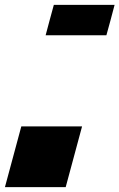

<svg xmlns="http://www.w3.org/2000/svg" viewBox="-54 -645 491 790"><path d="M-33.7 125H216.3Q227.5 83 250 0Q272.5 -83 283.7 -125H33.7Q22.5 -83.5 0 0Q-22.5 83.5 -33.7 125ZM133.8 -500H383.8Q389.6 -520.5 400.9 -562.3Q412.1 -604 417.5 -625H167.5Q161.6 -604 150.4 -562.3Q139.2 -520.5 133.8 -500Z"/></svg>

Font: Faithful 32x
Style: BoldOblique
Weight: 400
Foundry: Faithful Resource Pack
Version: Version 1.0; January 27, 2023